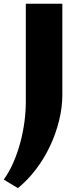

<svg xmlns="http://www.w3.org/2000/svg" viewBox="-55 -723 427 1019"><path d="M275.9 -220.7Q275.9 -152.8 258.5 -82.8Q241.2 -12.7 210.2 53Q179.2 118.7 135.7 175.8Q92.3 232.9 40 275.4L-35.2 230Q-5.9 189.9 16.1 139.2Q38.1 88.4 52.7 33.7Q67.4 -21 74.7 -76.2Q82 -131.3 82 -181.2V-703.1H275.9Z"/></svg>

Font: Aclonica
Style: Regular
Weight: 400
Designer: Astigmatic (AOETI)
Foundry: Astigmatic (AOETI)
Version: Version 1.000